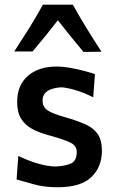

<svg xmlns="http://www.w3.org/2000/svg" viewBox="-20 -796 499 828"><path d="M228 11.5Q171 11.5 126.5 -1Q82 -13.5 51.5 -22L59 -123.5Q100 -103.5 143.2 -90.8Q186.5 -78 221 -78Q257.5 -79.5 284.2 -90.2Q311 -101 311 -141Q311 -167 284.8 -180.5Q258.5 -194 191 -212.5Q149.5 -223.5 118.8 -240Q88 -256.5 71 -284Q54 -311.5 54 -356.5Q54 -428.5 100.2 -468.8Q146.5 -509 223.5 -509Q251.5 -509 282.5 -503.5Q313.5 -498 341.8 -490.5Q370 -483 389.5 -476.5L382 -376.5Q336.5 -399 299 -409.2Q261.5 -419.5 242.5 -419.5Q224.5 -418.5 206.2 -413.2Q188 -408 175.8 -395.8Q163.5 -383.5 163.5 -362Q163.5 -336.5 182.8 -321.8Q202 -307 262.5 -290Q313 -275.5 348.2 -259.8Q383.5 -244 401.5 -217.8Q419.5 -191.5 419.5 -145.5Q419.5 -76.5 374.2 -32.5Q329 11.5 228 11.5ZM340 -572Q282 -641.5 229.5 -708.5Q176 -639.5 120.5 -574H41.5Q74.5 -624.5 106 -675Q137.5 -725.5 165 -776H294Q322 -725.5 353.2 -674.8Q384.5 -624 417.5 -573Z"/></svg>

Font: Commissioner Flair Medium
Style: Regular
Weight: 500
Designer: Kostas Bartsokas
Foundry: Kostas Bartsokas
Version: Version 1.000; ttfautohint (v1.8.3)